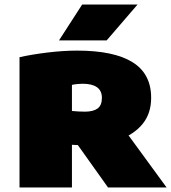

<svg xmlns="http://www.w3.org/2000/svg" viewBox="-20 -826 754 846"><path d="M66 0V-574Q119.5 -586 188.8 -594.5Q258 -603 320 -603Q481.5 -603 563.8 -552Q646 -501 646 -395Q646 -326 608 -279.5Q570 -233 502 -209.5Q434 -186 344 -186Q334.5 -186 321.8 -186.8Q309 -187.5 297 -188V0ZM456 0 263 -271H516L714 0ZM354 -334Q391 -334 410 -348Q429 -362 429 -395Q429 -426 407.5 -441.5Q386 -457 344 -457Q336.5 -457 322 -455.8Q307.5 -454.5 297 -452V-337Q313 -335.5 326 -334.8Q339 -334 354 -334ZM240 -648 342 -806H586L450 -648Z"/></svg>

Font: Encode Sans SC Expanded Black
Style: Regular
Weight: 900
Width: 7
Designer: Multiple Designers
Foundry: Impallari Type
Version: Version 3.002